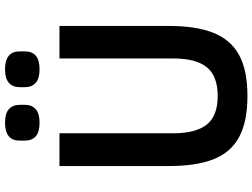

<svg xmlns="http://www.w3.org/2000/svg" viewBox="-140 -849 1002 762"><g transform="rotate(-90 361.0 -468.0)"><path d="M184 -870V-891Q184 -949 255 -949Q292 -949 309 -933.5Q326 -918 326 -891V-870Q326 -843 309 -827.5Q292 -812 255 -812Q184 -812 184 -870ZM396 -870V-891Q396 -918 413 -933.5Q430 -949 467 -949Q538 -949 538 -891V-870Q538 -812 467 -812Q430 -812 413 -827.5Q396 -843 396 -870ZM83 -733H213V-282Q213 -192 247.5 -148.5Q282 -105 361 -105Q440 -105 475 -148Q510 -191 510 -282V-733H639V-300Q639 -190 611.5 -121.5Q584 -53 523.5 -20Q463 13 361 13Q259 13 198 -20Q137 -53 110 -121.5Q83 -190 83 -300Z"/></g></svg>

Font: IBM Plex Sans JP SemiBold
Style: Regular
Weight: 600
Designer: Mike Abbink; Paul van der Laan; Pieter van Rosmalen; Wujin Sim; Yejin Wi; Jinhee Kim; Boomi Park; Yona Kim; Kichan Ma
Foundry: Sandoll Inc.
Version: Version 1.001